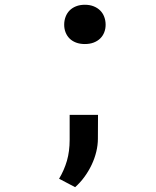

<svg xmlns="http://www.w3.org/2000/svg" viewBox="-20 -587 640 790"><path d="M244.1 -485.4Q244.1 -502.4 249.8 -517.6Q255.4 -532.7 266.1 -543.7Q276.9 -554.7 292.7 -561Q308.6 -567.4 329.1 -567.4Q349.6 -567.4 365.5 -561Q381.3 -554.7 392.3 -543.7Q403.3 -532.7 408.9 -517.6Q414.6 -502.4 414.6 -485.4Q414.6 -468.3 408.9 -453.9Q403.3 -439.5 392.3 -428.7Q381.3 -418 365.5 -411.9Q349.6 -405.8 329.1 -405.8Q308.6 -405.8 292.7 -411.9Q276.9 -418 266.1 -428.7Q255.4 -439.5 249.8 -453.9Q244.1 -468.3 244.1 -485.4ZM382.8 -16.1Q382.8 9.8 376.2 37.1Q369.6 64.5 357.2 90.8Q344.7 117.2 327.4 140.9Q310.1 164.6 289.1 183.1L223.1 148.4Q244.1 113.3 255.4 74.5Q266.6 35.6 266.6 -12.2V-114.3H383.3Z"/></svg>

Font: Roboto Mono
Style: Regular
Weight: 500
Designer: Google
Version: Version 2.000986; 2015; ttfautohint (v1.3)